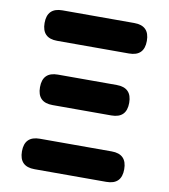

<svg xmlns="http://www.w3.org/2000/svg" viewBox="-82 -800 764 869"><g transform="rotate(10 300.0 -365.0)"><path d="M465 0H135Q100 0 82.5 -17.5Q65 -35 65 -70Q65 -105 82.5 -122.5Q100 -140 135 -140H465Q500 -140 517.5 -122.5Q535 -105 535 -70Q535 -35 517.5 -17.5Q500 0 465 0ZM435 -300H165Q130 -300 112.5 -317.5Q95 -335 95 -370Q95 -405 112.5 -422.5Q130 -440 165 -440H435Q470 -440 487.5 -422.5Q505 -405 505 -370Q505 -335 487.5 -317.5Q470 -300 435 -300ZM465 -590H135Q100 -590 82.5 -607.5Q65 -625 65 -660Q65 -695 82.5 -712.5Q100 -730 135 -730H465Q500 -730 517.5 -712.5Q535 -695 535 -660Q535 -625 517.5 -607.5Q500 -590 465 -590Z"/></g></svg>

Font: Maple Mono ExtraBold
Style: Regular
Weight: 800
Monospace: yes
Designer: subframe7536
Version: Version 7.000